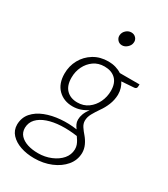

<svg xmlns="http://www.w3.org/2000/svg" viewBox="-217 -813 958 1096"><g transform="rotate(30 262.0 -265.0)"><path d="M193 185Q143 185 102.5 171Q62 157 37.5 130.5Q13 104 13 66Q14 20 41.5 -11.5Q69 -43 114 -60.5Q159 -78 213.5 -82.5Q268 -87 321 -79Q312 -91 306 -103.5Q300 -116 300 -132Q300 -150 307 -169Q314 -188 331 -212Q311 -198 286.5 -189.5Q262 -181 235 -181Q176 -181 139 -218Q102 -255 102 -321Q102 -371 125 -413Q148 -455 189.5 -480.5Q231 -506 286 -506Q311 -506 333.5 -499.5Q356 -493 374 -481H504L503 -464Q502 -452 488 -450L405 -444Q415 -429 421 -410Q427 -391 427 -368Q426 -333 413 -301Q400 -269 381 -243Q363 -217 350 -193.5Q337 -170 337 -146Q337 -126 349.5 -107.5Q362 -89 377 -72Q394 -52 405 -28Q416 -4 416 22Q415 70 384.5 106.5Q354 143 303.5 164Q253 185 193 185ZM198 149Q243 149 282.5 132.5Q322 116 345.5 88.5Q369 61 370 25Q370 9 365.5 -3.5Q361 -16 354.5 -26.5Q348 -37 341 -47Q285 -55 235 -52.5Q185 -50 146 -36.5Q107 -23 84.5 1Q62 25 61 60Q61 90 79 109.5Q97 129 127.5 139Q158 149 198 149ZM247 -214Q288 -214 318 -236Q348 -258 364.5 -293Q381 -328 381 -367Q381 -418 354 -444Q327 -470 281 -470Q240 -470 210.5 -449Q181 -428 164.5 -394.5Q148 -361 148 -321Q148 -268 175 -241Q202 -214 247 -214ZM305 -624Q286 -624 274.5 -638Q263 -652 265 -669Q267 -688 282 -701.5Q297 -715 316 -715Q335 -715 347 -701.5Q359 -688 356 -669Q354 -652 338.5 -638Q323 -624 305 -624Z"/></g></svg>

Font: Aleo Light
Style: Italic
Weight: 300
Italic angle: -7°
Designer: Alessio Laiso
Foundry: Alessio Laiso
Version: Version 2.001;gftools[0.9.29]